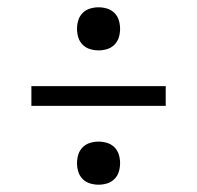

<svg xmlns="http://www.w3.org/2000/svg" viewBox="-20 -603 540 526"><path d="M250 -465Q238 -465 226.5 -468.5Q215 -472 206.5 -480.5Q198 -489 194.5 -500.5Q191 -512 191 -524Q191 -536 194.5 -547.5Q198 -559 206.5 -567.5Q215 -576 226.5 -579.5Q238 -583 250 -583Q262 -583 273.5 -579.5Q285 -576 293.5 -567.5Q302 -559 305.5 -547.5Q309 -536 309 -524Q309 -512 305.5 -500.5Q302 -489 293.5 -480.5Q285 -472 273.5 -468.5Q262 -465 250 -465ZM434 -313H66V-367H434ZM250 -97Q238 -97 226.5 -100.5Q215 -104 206.5 -112.5Q198 -121 194.5 -132.5Q191 -144 191 -156Q191 -168 194.5 -179.5Q198 -191 206.5 -199.5Q215 -208 226.5 -211.5Q238 -215 250 -215Q262 -215 273.5 -211.5Q285 -208 293.5 -199.5Q302 -191 305.5 -179.5Q309 -168 309 -156Q309 -144 305.5 -132.5Q302 -121 293.5 -112.5Q285 -104 273.5 -100.5Q262 -97 250 -97Z"/></svg>

Font: Iosevka Fixed Light
Style: Regular
Weight: 300
Monospace: yes
Designer: Belleve Invis
Foundry: Belleve Invis
Version: Version 32.3.0